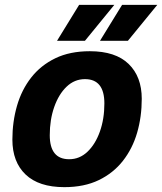

<svg xmlns="http://www.w3.org/2000/svg" viewBox="-20 -759 668 791"><path d="M245 12Q140 12 85.5 -40Q31 -92 31 -184Q31 -257 50 -323Q69 -389 108.5 -439.5Q148 -490 208 -519Q268 -548 350 -548Q456 -548 510 -495.5Q564 -443 564 -352Q564 -278 545 -212.5Q526 -147 486.5 -96.5Q447 -46 387 -17Q327 12 245 12ZM265 -103Q308 -103 340.5 -134Q373 -165 391.5 -217Q410 -269 410 -333Q410 -433 330 -433Q287 -433 254.5 -402Q222 -371 203.5 -318.5Q185 -266 185 -202Q185 -103 265 -103ZM215 -591 306 -739H451L330 -591ZM392 -591 483 -739H628L507 -591Z"/></svg>

Font: Geist
Style: Bold Italic
Weight: 700
Italic angle: -12°
Designer: Basement.studio, Andrés Briganti, Mateo Zaragoza
Foundry: Basement.studio, Vercel, Andrés Briganti, Guido Ferreyra, Mateo Zaragoza
Version: Version 1.500; ttfautohint (v1.8.4.7-5d5b)